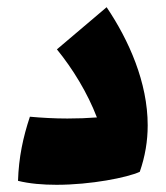

<svg xmlns="http://www.w3.org/2000/svg" viewBox="-20 -510 460 533"><path d="M276 -490 138 -373C182 -319 223 -252 249 -184C223 -182 195 -181 167 -181C131 -181 96 -183 63 -186C44 -129 32 -73 30 -8C62 0 99 3 137 3C232 3 333 -17 368 -33C383 -76 390 -119 390 -162C390 -281 338 -398 276 -490Z"/></svg>

Font: FilmFarsi_V5 Display
Style: Regular
Weight: 400
Designer: Borna Izadpanah
Foundry: Borna Izadpanah
Version: Version 1.000;PS 001.000;hotconv 1.0.88;makeotf.lib2.5.64775